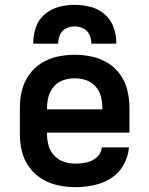

<svg xmlns="http://www.w3.org/2000/svg" viewBox="-20 -764 616 792"><path d="M291 8Q329 8 367 0Q405 -8 437.5 -28.5Q470 -49 489.5 -83.5Q509 -118 512 -156H400Q398 -132 379.5 -115.5Q361 -99 337.5 -94Q314 -89 291 -89Q267 -89 244 -96.5Q221 -104 204 -122Q187 -140 180.5 -163Q174 -186 174 -210V-217H514V-320Q514 -356 505.5 -391Q497 -426 476.5 -455.5Q456 -485 425 -504Q394 -523 359 -530.5Q324 -538 288 -538Q252 -538 217 -530.5Q182 -523 151.5 -504Q121 -485 100 -455.5Q79 -426 70.5 -391Q62 -356 62 -320V-210Q62 -174 70.5 -139Q79 -104 100.5 -74.5Q122 -45 153 -26Q184 -7 219.5 0.5Q255 8 291 8ZM402 -313H174V-320Q174 -344 180.5 -367Q187 -390 203 -408Q219 -426 241.5 -433.5Q264 -441 288 -441Q312 -441 334.5 -433.5Q357 -426 373.5 -408Q390 -390 396 -367Q402 -344 402 -320ZM117 -584H220Q220 -603 227.5 -620.5Q235 -638 252 -646.5Q269 -655 288 -655Q307 -655 324 -646.5Q341 -638 349 -620.5Q357 -603 357 -584H460Q460 -618 449 -650Q438 -682 412.5 -704.5Q387 -727 354 -735.5Q321 -744 288 -744Q255 -744 222.5 -735.5Q190 -727 164 -704.5Q138 -682 127.5 -650Q117 -618 117 -584Z"/></svg>

Font: Iosevka Sparkle Semibold
Style: Regular
Weight: 600
Designer: Belleve Invis
Foundry: Belleve Invis
Version: Version 4.5.0; ttfautohint (v1.8.3)